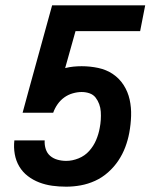

<svg xmlns="http://www.w3.org/2000/svg" viewBox="-20 -690 590 722"><path d="M229 12Q202 12 176.5 8.5Q151 5 127.5 -4Q104 -13 84.5 -28Q65 -43 52.5 -64Q40 -85 35.5 -110.5Q31 -136 34 -162H148Q147 -145 152 -129.5Q157 -114 168.5 -104Q180 -94 196 -89.5Q212 -85 229 -85Q252 -85 275.5 -94.5Q299 -104 315.5 -122.5Q332 -141 341.5 -163.5Q351 -186 355 -209Q358 -224 359 -239.5Q360 -255 359 -270Q358 -285 353 -298.5Q348 -312 339.5 -323Q331 -334 317 -339Q303 -344 287 -344Q271 -344 253.5 -339Q236 -334 221.5 -323.5Q207 -313 196.5 -298Q186 -283 180 -266H65L87 -347L176 -670H526L507 -573H264L225 -434Q241 -438 256.5 -439.5Q272 -441 287 -441Q319 -441 349.5 -434.5Q380 -428 404.5 -411.5Q429 -395 445 -370Q461 -345 467.5 -315.5Q474 -286 473 -254Q472 -222 466 -190Q461 -163 451 -136.5Q441 -110 425 -86Q409 -62 386.5 -42Q364 -22 337.5 -10Q311 2 283.5 7Q256 12 229 12Z"/></svg>

Font: Lode Term
Style: Bold Italic
Weight: 700
Italic angle: -11°
Monospace: yes
Designer: Belleve Invis
Foundry: Belleve Invis
Version: Version 29.2.0